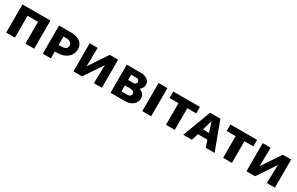

<svg xmlns="http://www.w3.org/2000/svg" viewBox="167 -1634 4327 2794"><g transform="rotate(30 2330.0 -236.5)"><path d="M396 0V-473H543V0ZM73 0V-473H220V0ZM126 -367V-473H488V-367Z M688 0V-473H884Q954 -473 1001.5 -453.5Q1049 -434 1074 -397.5Q1099 -361 1099 -310Q1099 -255 1070.5 -211Q1042 -167 988.5 -141Q935 -115 858 -115H758V-226H874Q919 -226 943.5 -243.5Q968 -261 968 -294Q968 -328 942.5 -347.5Q917 -367 871 -367H824V0Z M1286 0 1289 -97 1541 -473H1614V-397L1348 0ZM1203 0V-473H1337L1328 0ZM1546 0 1558 -473H1681V0Z M1826 0V-473H2063Q2130 -473 2172.5 -441.5Q2215 -410 2215 -360Q2215 -324 2192 -292Q2169 -260 2132 -239Q2095 -218 2052 -218L2067 -282Q2120 -282 2161.5 -265.5Q2203 -249 2227.5 -219Q2252 -189 2252 -147Q2252 -107 2229.5 -73Q2207 -39 2164.5 -19.5Q2122 0 2062 0ZM1954 -97H2052Q2082 -97 2098 -111Q2114 -125 2114 -148Q2114 -170 2095 -184Q2076 -198 2031 -198H1929V-289H2047Q2067 -289 2080 -301.5Q2093 -314 2093 -333Q2093 -348 2081 -363Q2069 -378 2039 -378H1954Z M2360 0V-473H2509V0Z M2758 0V-473H2906V0ZM2608 -364V-473H3056V-364Z M3049 0 3225 -473H3399L3575 0H3425L3290 -430H3322L3194 0ZM3153 -114 3187 -211H3417L3462 -114Z M3718 0V-473H3866V0ZM3568 -364V-473H4016V-364Z M4193 0 4196 -97 4448 -473H4521V-397L4255 0ZM4110 0V-473H4244L4235 0ZM4453 0 4465 -473H4588V0Z"/></g></svg>

Font: Ysabeau SC ExtraBold
Style: Regular
Weight: 800
Designer: Christian Thalmann (Catharsis Fonts)
Version: Version 2.001;gftools[0.9.30]; featfreeze: smcp